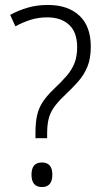

<svg xmlns="http://www.w3.org/2000/svg" viewBox="-20 -988 415 774"><path d="M123 -431V-453Q123 -494 129.5 -523Q136 -552 152 -576.5Q168 -601 196 -628Q228 -658 249 -682.5Q270 -707 280.5 -734Q291 -761 291 -798Q291 -858 258.5 -888Q226 -918 171 -918Q134 -918 103 -908Q72 -898 42 -882L21 -928Q56 -947 93 -957.5Q130 -968 173 -968Q254 -968 300 -925Q346 -882 346 -800Q346 -753 332.5 -719.5Q319 -686 294.5 -658.5Q270 -631 237 -600Q211 -575 196 -553Q181 -531 175.5 -506.5Q170 -482 170 -448V-431ZM107 -284Q107 -333 149 -333Q191 -333 191 -284Q191 -234 149 -234Q107 -234 107 -284Z"/></svg>

Font: Noto Sans Khmer UI SemiCondensed Light
Style: Regular
Weight: 300
Width: 4
Designer: Danh Hong and the Monotype Design Team
Foundry: Monotype Imaging Inc.
Version: Version 2.002; ttfautohint (v1.8.4.7-5d5b)